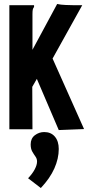

<svg xmlns="http://www.w3.org/2000/svg" viewBox="-20 -649 442 964"><path d="M165 -253 142 -213 143 0H27V-623H151V-614Q146 -608 144.5 -600.5Q143 -593 143 -577V-399L267 -629Q284 -625 310 -624Q336 -623 347 -623H393L244 -355L402 -1L275 4ZM185 295 121 246Q143 223 154.5 201Q166 179 166 162Q166 148 158 137Q150 126 142 112Q134 98 134 76Q134 46 155 30Q176 14 202 14Q236 14 255.5 37Q275 60 275 99Q275 147 253 196.5Q231 246 185 295Z"/></svg>

Font: Inconsolata Condensed Black
Style: Regular
Weight: 900
Width: 3
Monospace: yes
Designer: Raph Levien, Cyreal, Brenton Simpson
Foundry: Raph Levien, Cyreal, Google
Version: Version 3.001; ttfautohint (v1.8.2.53-6de2)